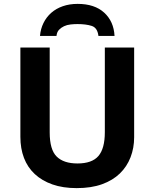

<svg xmlns="http://www.w3.org/2000/svg" viewBox="-20 -959 796 989"><path d="M85 -254V-714H236V-277Q236 -188 272 -152.5Q308 -117 379 -117Q454 -117 487 -155.5Q520 -194 520 -278V-714H671V-252Q671 -197 652.5 -149Q634 -101 597.5 -65.5Q561 -30 505.5 -10Q450 10 375 10Q304 10 250 -9Q196 -28 159 -62.5Q122 -97 103.5 -145.5Q85 -194 85 -254ZM380 -939Q467 -939 516.5 -894Q566 -849 570 -774H487Q482 -816 452.5 -825.5Q423 -835 379 -835Q362 -835 343.5 -833Q325 -831 310 -824Q295 -817 284 -805.5Q273 -794 271 -774H186Q189 -810 204 -840.5Q219 -871 244 -893Q269 -915 303.5 -927Q338 -939 380 -939Z"/></svg>

Font: BC Sans
Style: Bold
Weight: 700
Designer: Monotype Design Team
Province of B.C.
Foundry: Monotype Imaging Inc.
Version: Version 2.000;GOOG;noto-source:20170915:90ef993387c0